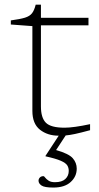

<svg xmlns="http://www.w3.org/2000/svg" viewBox="-20 -590 434 842"><path d="M159.5 -123.5Q159.5 -73.5 181.2 -51.8Q203 -30 263 -30Q302.5 -30 375 -45.5V-19Q332.5 -7.5 309 -2.5Q285.5 2.5 268 4L226 68Q282 84 299.2 104Q316.5 124 316.5 149.5Q316.5 184 290 208.2Q263.5 232.5 214 232.5Q175 232.5 162 223.5Q149 214.5 149 202.5Q149 195 154.5 188.8Q160 182.5 171 182.5Q173.5 182.5 178.2 189Q183 195.5 193 202.2Q203 209 221 209Q251.5 209 266.5 195Q281.5 181 281.5 159.5Q281.5 145.5 274.8 135Q268 124.5 246.5 115Q225 105.5 179.5 95.5V93.5L237.5 5H236.5Q188.5 5 155.2 -21.2Q122 -47.5 122 -103.5V-475.5L27.5 -482.5V-500.5Q68.5 -506 89.5 -512.5Q110.5 -519 120.5 -532Q130.5 -545 136.5 -569.5H159.5V-512H368V-479H159.5Z"/></svg>

Font: Newsreader Caption ExtraLight
Style: Regular
Weight: 275
Designer: Hugues Gentile
Foundry: Production Type
Version: Version 1.001